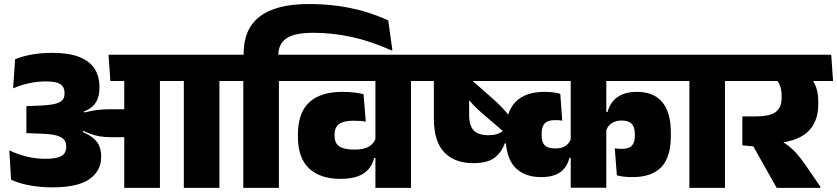

<svg xmlns="http://www.w3.org/2000/svg" viewBox="-20 -908 4046 928"><path d="M1040.5 0V-559.5H868.5V0ZM1123 -516.5 1114 -643.5H786L794.5 -516.5ZM835.5 -516.5 826.5 -643.5H504.5L513.5 -516.5ZM580.5 0H753V-562H580.5ZM25 -181.5 33.5 -39.5Q75 -20.5 126.5 -11.5Q178 -2.5 234 -2.5Q355.5 -2.5 412.2 -42.2Q469 -82 469 -149V-153Q469 -185 456.2 -210Q443.5 -235 409.8 -255Q376 -275 313 -292.5L310.5 -356Q366 -358.5 399 -374.8Q432 -391 446.2 -418Q460.5 -445 460.5 -481.5V-489Q460.5 -539.5 437 -576Q413.5 -612.5 363.5 -632.5Q313.5 -652.5 234 -652.5Q179.5 -652.5 134.2 -644.5Q89 -636.5 53 -621.5L43.5 -481Q79.5 -496.5 119.5 -505.5Q159.5 -514.5 203 -514.5Q252.5 -514.5 272.2 -500.8Q292 -487 292 -459V-456Q292 -437.5 282.8 -425.5Q273.5 -413.5 249.5 -407Q225.5 -400.5 181 -398L107.5 -395V-264.5L189 -261.5Q230 -259.5 254.2 -252.8Q278.5 -246 289.2 -233.2Q300 -220.5 300 -202V-198.5Q300 -178.5 290.5 -165.8Q281 -153 258.8 -146.8Q236.5 -140.5 198 -140.5Q151.5 -140.5 106.8 -151.8Q62 -163 25 -181.5ZM304 -367.5V-280L378 -264L382.5 -275.5Q403 -266 422.2 -259.2Q441.5 -252.5 463.8 -248.8Q486 -245 515 -245H640V-380H513.5Q488 -380 466.2 -378Q444.5 -376 425 -372.5Q405.5 -369 386.5 -364.5L385 -372Z M1328 0V-559.5H1156V0ZM1410.5 -516.5 1401.5 -643.5H1073.5L1082 -516.5ZM1473 -888.5Q1314.5 -888.5 1236 -828.5Q1157.5 -768.5 1157.5 -649V-618.5H1325.5V-643.5Q1325.5 -696 1364.8 -722.8Q1404 -749.5 1494 -749.5Q1587 -749.5 1680 -729.2Q1773 -709 1873 -664L1876.5 -665L1856.5 -809.5Q1800.5 -835 1739.8 -852.8Q1679 -870.5 1612.5 -879.5Q1546 -888.5 1473 -888.5Z M1966.5 -559.5H1794.5V0H1966.5ZM1770.5 -516.5H2049L2040.5 -643.5H1762ZM1369.5 -516.5H1999L1990.5 -643.5H1361ZM1420 -247Q1420 -144.5 1473.8 -94Q1527.5 -43.5 1625.5 -43.5Q1674.5 -43.5 1707.8 -55.2Q1741 -67 1760.8 -89.8Q1780.5 -112.5 1788.5 -144.5H1806L1797.5 -245Q1790 -216.5 1765.2 -200.8Q1740.5 -185 1693.5 -185Q1642.5 -185 1619.8 -200.5Q1597 -216 1597 -252.5V-257Q1597 -292.5 1619 -308.5Q1641 -324.5 1687.5 -324.5Q1704.5 -324.5 1719.5 -323.5Q1734.5 -322.5 1748 -320L1737 -453Q1714 -458.5 1689.2 -461.2Q1664.5 -464 1634.5 -464Q1529 -464 1474.5 -413.2Q1420 -362.5 1420 -258Z M2008 -516.5H2486L2477.5 -643.5H1999.5ZM2267.5 -119.5Q2337.5 -119.5 2371.5 -146.5Q2405.5 -173.5 2419.5 -215H2436L2435.5 -315.5Q2427 -285.5 2404 -270Q2381 -254.5 2342 -254.5Q2292.5 -254.5 2270 -277.2Q2247.5 -300 2247.5 -354V-560H2077V-335Q2077 -224.5 2127 -172Q2177 -119.5 2267.5 -119.5ZM2203 -495Q2216.5 -468 2231.8 -445.5Q2247 -423 2266.5 -402.2Q2286 -381.5 2311.5 -359.5L2438.5 -250.5L2475.5 -298.5Q2458.5 -325 2442.2 -346.2Q2426 -367.5 2407.8 -387Q2389.5 -406.5 2366 -427L2235 -543ZM2373.5 -516.5H3278.5L3270 -643.5H2364.5ZM2424 -248.5Q2424 -147.5 2468.8 -99.8Q2513.5 -52 2595.5 -52Q2636.5 -52 2664.2 -63Q2692 -74 2708.5 -95Q2725 -116 2732.5 -145.5H2749.5L2741 -243.5Q2735.5 -219 2716.2 -204.8Q2697 -190.5 2664.5 -190.5Q2629 -190.5 2613.5 -205.2Q2598 -220 2598 -254V-263Q2598 -296.5 2613.2 -312Q2628.5 -327.5 2664 -327.5Q2674 -327.5 2681.8 -326.8Q2689.5 -326 2697.5 -325L2688 -454.5Q2673 -459 2654 -461.5Q2635 -464 2612.5 -464Q2519 -464 2471.5 -415.2Q2424 -366.5 2424 -264ZM3222.5 -266.5Q3222.5 -364.5 3181 -414.2Q3139.5 -464 3059 -464Q3018 -464 2989.2 -452.2Q2960.5 -440.5 2942.5 -418.8Q2924.5 -397 2916.5 -366.5H2899.5L2908 -268.5Q2913 -295 2933.2 -310.2Q2953.5 -325.5 2984 -325.5Q3018.5 -325.5 3033.5 -309.2Q3048.5 -293 3048.5 -260V-253Q3048.5 -219 3034 -203.8Q3019.5 -188.5 2984.5 -188.5Q2975 -188.5 2967.5 -189.2Q2960 -190 2951.5 -191L2961.5 -60.5Q2976 -56.5 2994.8 -54.2Q3013.5 -52 3037 -52Q3131 -52 3176.8 -100.8Q3222.5 -149.5 3222.5 -252ZM2910.5 -560H2738.5V-0.5H2910.5Z M3484 0V-559.5H3312V0ZM3566.5 -516.5 3557.5 -643.5H3229.5L3238 -516.5Z M4006.5 -516.5 3997.5 -643.5H3516.5L3525.5 -516.5ZM3944.5 0V-6.5L3872.5 -111.5Q3851.5 -142 3832 -164.2Q3812.5 -186.5 3789.8 -204Q3767 -221.5 3737 -237V-284L3568 -345.5V-205.5L3621 -200.5L3734 0ZM3887.5 -544.5H3710Q3737 -523 3747.5 -499.8Q3758 -476.5 3758 -444V-435Q3758 -389.5 3730.2 -367.5Q3702.5 -345.5 3631.5 -345.5H3568L3654.5 -211L3702.5 -213Q3826.5 -219.5 3880.8 -267.8Q3935 -316 3935 -404V-415Q3935 -457 3923.8 -488.5Q3912.5 -520 3887.5 -544.5Z"/></svg>

Font: Anek Devanagari Medium ExtraBold
Style: Regular
Weight: 800
Version: Version 1.003